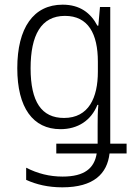

<svg xmlns="http://www.w3.org/2000/svg" viewBox="-20 -562 570 822"><path d="M247 240C382 240 439 181 449 95H522V53H452V-532H408L401 -452H397C368 -507 322 -542 248 -542C123 -542 54 -442 54 -270C54 -101 121 -9 239 -9C313 -9 370 -46 397 -113H401C398 -80 398 -53 398 -25V53H221V95H394C384 158 342 194 248 194C192 194 141 181 92 156V208C136 228 186 240 247 240ZM254 -57C158 -57 111 -126 111 -270C111 -411 156 -494 258 -494C358 -494 399 -417 399 -298V-255C399 -144 360 -57 254 -57Z"/></svg>

Font: Noto Sans Mono Condensed Light
Style: Regular
Weight: 300
Width: 3
Designer: Monotype Design Team
Foundry: Monotype Imaging Inc.
Version: Version 2.014